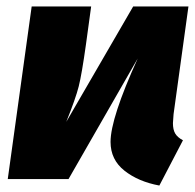

<svg xmlns="http://www.w3.org/2000/svg" viewBox="-20 -554 603 594"><path d="M515 -173Q515 -153 522 -141Q529 -129 546 -120L473 20Q408 8 365 -26Q322 -60 322 -115Q322 -188 406 -373L192 0H4L78 -534H262L246 -417Q233 -324 223.5 -286.5Q214 -249 185 -177L392 -534H563L517 -201Q515 -179 515 -173Z"/></svg>

Font: FiraGO Heavy
Style: Italic
Weight: 900
Italic angle: -8°
Designer: bBox Type GmbH
Foundry: bBox Type GmbH
Version: Version 1.001